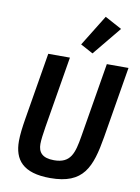

<svg xmlns="http://www.w3.org/2000/svg" viewBox="-104 -1037 817 1117"><g transform="rotate(10 305.0 -478.0)"><path d="M136 -698 70 -301C62 -252 56 -206 56 -169C56 -59 110 12 272 12C469 12 509 -94 540 -277L610 -698H482L409 -259C392 -157 375 -94 276 -94C206 -94 182 -125 182 -174C182 -196 187 -234 194 -277L264 -698ZM528 -914 428 -968 315 -785 389 -745Z"/></g></svg>

Font: IBM Plex Mono SmBld
Style: Italic
Weight: 600
Italic angle: -9.5°
Monospace: yes
Designer: Mike Abbink, Paul van der Laan, Pieter van Rosmalen
Foundry: Bold Monday
Version: Version 2.004